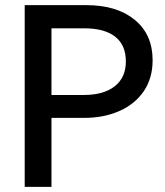

<svg xmlns="http://www.w3.org/2000/svg" viewBox="-20 -724 642 746"><path d="M76 2H180V-266H308Q383 -266 443.5 -292.5Q504 -319 538.5 -369.5Q573 -420 573 -490Q573 -590 503.5 -647Q434 -704 316 -704H76ZM180 -614H307Q386 -614 427.5 -581.5Q469 -549 469 -485Q469 -423 426 -389Q383 -355 306 -355H180Z"/></svg>

Font: Geom
Style: Regular
Weight: 400
Version: Version 1.102